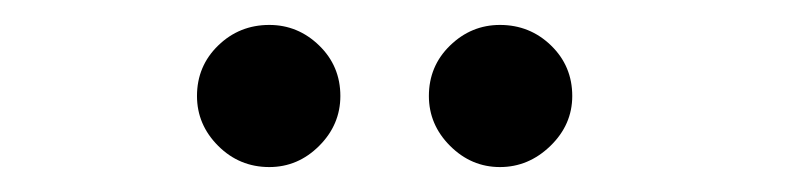

<svg xmlns="http://www.w3.org/2000/svg" viewBox="-20 -719 640 154"><path d="M138 -642Q138 -666 155 -682.5Q172 -699 196 -699Q219 -699 236 -682.5Q253 -666 253 -642Q253 -619 236 -602Q219 -585 196 -585Q172 -585 155 -602Q138 -619 138 -642ZM324 -642Q324 -666 341 -682.5Q358 -699 381 -699Q405 -699 422 -682.5Q439 -666 439 -642Q439 -619 421.5 -602Q404 -585 381 -585Q358 -585 341 -602Q324 -619 324 -642Z"/></svg>

Font: Arima Madurai ExtraBold
Style: Regular
Weight: 800
Designer: Joana Correia and Natanael Gama
Foundry: NDISCOVER
Version: Version 1.020